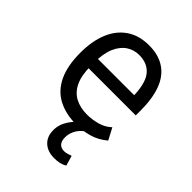

<svg xmlns="http://www.w3.org/2000/svg" viewBox="-201 -613 917 917"><g transform="rotate(45 257.5 -154.0)"><path d="M287 9Q216 9 164.5 -18Q113 -45 85.5 -102Q58 -159 58 -248Q58 -326 81.5 -383.5Q105 -441 151.5 -473Q198 -505 266 -505Q330 -505 373 -476Q416 -447 436.5 -391.5Q457 -336 457 -256V-223H121V-286H401L384 -264Q384 -360 353.5 -399.5Q323 -439 265 -439Q230 -439 201.5 -420.5Q173 -402 155.5 -363Q138 -324 138 -260V-239Q138 -175 156.5 -136Q175 -97 209 -79Q243 -61 290 -61Q321 -61 356 -70Q391 -79 418 -104L449 -45Q412 -14 370.5 -2.5Q329 9 287 9ZM325 197Q281 197 254.5 172.5Q228 148 228 105Q228 66 251.5 31Q275 -4 314 -30L343 0Q327 10 315.5 24.5Q304 39 298 55.5Q292 72 292 90Q292 115 303.5 127.5Q315 140 336 140Q344 140 355 137Q366 134 377 130L392 181Q377 190 361 193.5Q345 197 325 197Z"/></g></svg>

Font: Nunito Sans 7pt Condensed
Style: Regular
Weight: 400
Width: 3
Designer: Vernon Adams
Foundry: Vernon Adams
Version: Version 3.101;gftools[0.9.27]